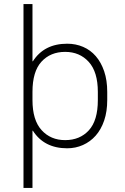

<svg xmlns="http://www.w3.org/2000/svg" viewBox="-20 -720 610 940"><path d="M95 -700H139V-420H141Q196 -506 309 -506Q351 -506 387 -490.5Q423 -475 449 -445Q475 -415 490 -371Q505 -327 505 -270V-230Q505 -174 490 -130Q475 -86 448.5 -56Q422 -26 386 -10Q350 6 309 6Q196 6 141 -80H139V200H95ZM299 -34Q371 -34 415 -82Q459 -130 459 -230V-270Q459 -368 414.5 -417Q370 -466 299 -466Q227 -466 183 -418Q139 -370 139 -270V-230Q139 -132 183.5 -83Q228 -34 299 -34Z"/></svg>

Font: PT Root UI Light
Style: Regular
Weight: 300
Designer: Vitaly Kuzmin
Foundry: ParaType Ltd.
Version: Version 2.000G